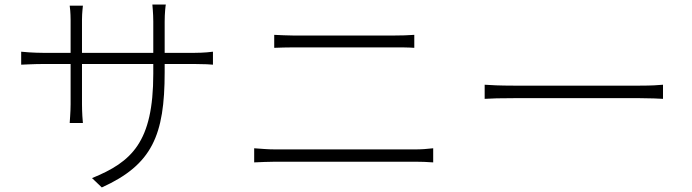

<svg xmlns="http://www.w3.org/2000/svg" viewBox="-20 -787 3040 843"><path d="M703 -555V-692C703 -730 707 -763 708 -767H649C649 -763 653 -730 653 -692V-555H340V-701C340 -732 344 -758 344 -762H286C287 -758 290 -729 290 -700V-555H168C130 -555 77 -559 73 -560V-503C78 -503 129 -506 168 -506H290V-329C290 -295 286 -251 286 -247H344C343 -251 340 -297 340 -329V-506H653V-463C653 -162 558 -76 384 -5L427 36C648 -64 703 -193 703 -470V-506H835C874 -506 911 -504 915 -503V-560C910 -559 874 -555 835 -555Z M1096 -74C1127 -75 1154 -77 1189 -77H1803C1828 -77 1856 -76 1882 -74V-136C1856 -133 1830 -131 1803 -131H1189C1154 -131 1127 -134 1096 -136ZM1184 -577C1212 -578 1238 -579 1270 -579H1707C1739 -579 1772 -579 1799 -577V-634C1772 -632 1741 -631 1707 -631H1270C1239 -631 1212 -633 1184 -634Z M2108 -353C2135 -355 2180 -356 2235 -356H2790C2836 -356 2873 -354 2891 -353V-415C2871 -413 2841 -411 2789 -411H2235C2176 -411 2134 -413 2108 -415Z"/></svg>

Font: Noto Sans CJK JP Light
Style: Regular
Weight: 300
Designer: Ryoko NISHIZUKA (kana & ideographs); Paul D. Hunt (Latin, Greek & Cyrillic); Wenlong ZHANG (bopomofo); Sandoll Communica
Foundry: Adobe Systems Incorporated
Version: Version 1.004;PS 1.004;hotconv 1.0.82;makeotf.lib2.5.63406